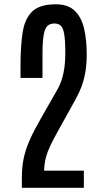

<svg xmlns="http://www.w3.org/2000/svg" viewBox="-20 -889 467 909"><path d="M83.5 0V-48.3Q83.5 -97.2 92 -138.7Q100.6 -180.2 120.1 -224.6Q139.6 -269 172.4 -326.2L252.4 -466.3Q263.2 -484.9 270 -505.1Q276.9 -525.4 281.2 -547.1Q285.6 -568.8 287.4 -591.8Q289.1 -614.7 289.1 -639.2Q289.1 -698.2 283.9 -727.8Q278.8 -757.3 267.6 -767.6Q256.3 -777.8 237.8 -777.8Q218.3 -777.8 205.8 -767.6Q193.4 -757.3 187.3 -725.8Q181.2 -694.3 181.2 -631.3V-520H77.1V-579.1Q77.1 -671.9 87.4 -736.6Q97.7 -801.3 133.1 -835Q168.5 -868.7 244.1 -868.7Q302.2 -868.7 334 -837.9Q365.7 -807.1 378.2 -753.4Q390.6 -699.7 390.6 -631.3Q390.6 -589.4 385 -553Q379.4 -516.6 367.4 -483.6Q355.5 -450.7 336.9 -417L258.8 -276.4Q233.9 -231.9 219.2 -201.4Q204.6 -170.9 197.5 -143.8Q190.4 -116.7 188.5 -81.1H377V0Z"/></svg>

Font: Antonio Medium
Style: Regular
Weight: 500
Designer: Vernon Adams
Foundry: Vernon Adams
Version: Version 1.002